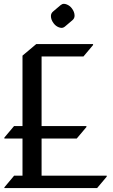

<svg xmlns="http://www.w3.org/2000/svg" viewBox="-20 -963 581 983"><path d="M307.1 -943.4Q313.5 -943.4 321.3 -940.4Q337.4 -934.1 347.7 -920.4Q361.8 -901.9 361.8 -882.8Q361.8 -868.7 350.6 -859.4L312.5 -827.1Q304.2 -820.3 295.4 -820.3Q289.1 -820.3 281.2 -823.2Q265.6 -829.1 254.9 -843.3Q240.7 -861.8 240.7 -880.9Q240.7 -895 252 -904.3L290 -936.5Q298.3 -943.4 307.1 -943.4ZM2.4 0V-3.9L52.2 -63.5H95.2V-253.9H2.4V-258.8L51.8 -317.4H95.2V-678.2L165.5 -737.3H456.5V-732.4L407.2 -673.8H192.9V-317.4H422.4V-312.5L373 -253.9H192.9V-63.5H526.4V-58.6L477.1 0Z"/></svg>

Font: Gothica
Style: Book
Weight: 400
Designer: Wojciech Kalinowski "wmk69" (wmk69@o2.pl)
Foundry: Wojciech Kalinowski "wmk69" (wmk69@o2.pl)
Version: Version 2.1.0; 2021-05-14